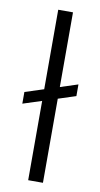

<svg xmlns="http://www.w3.org/2000/svg" viewBox="-84 -768 422 807"><g transform="rotate(10 126.5 -364.0)"><path d="M17.1 -312.5 97.2 -338.4V0H160.2V-358.9L235.4 -383.3V-433.1L160.2 -408.7V-727.5H97.2V-388.2L17.1 -362.3Z"/></g></svg>

Font: Guggenheim Sans Display Light
Style: Regular
Weight: 300
Designer: Modified by Tom Baber under direction of Pentagram Design 2023
Foundry: rsms
Version: Version 1.001;Glyphs 3.1.2 (3151)